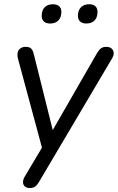

<svg xmlns="http://www.w3.org/2000/svg" viewBox="-20 -719 568 925"><path d="M124.1 186.9Q108.1 186.9 99.6 179.1Q91.1 171.3 90.9 158.8Q90.7 146.4 99 132.2L192.4 -24.9L187 10.2L66.7 -435.9Q62.4 -453 65.2 -465.8Q68.1 -478.7 78.3 -486Q88.5 -493.3 104.1 -493.3Q121.6 -493.3 130.1 -485Q138.5 -476.8 143.4 -455.9L242.5 -58.6H214.7L447.8 -463.7Q457 -479.2 466.7 -486.2Q476.4 -493.3 491.9 -493.3Q508 -493.3 517.2 -485.5Q526.5 -477.7 527.7 -465.5Q529 -453.3 520.2 -438.1L168.3 156.8Q159.6 172.3 149.6 179.6Q139.6 186.9 124.1 186.9ZM395.8 -605.7Q376.6 -605.7 366.1 -615.3Q355.5 -624.9 355.5 -642.6Q355.5 -669.2 369.8 -683.8Q384 -698.5 409.5 -698.5Q429.1 -698.5 439.5 -688.9Q449.8 -679.3 449.8 -661.6Q449.8 -635.6 435.8 -620.7Q421.8 -605.7 395.8 -605.7ZM221.7 -605.7Q202 -605.7 191.5 -615.3Q180.9 -624.9 180.9 -642.6Q180.9 -669.2 195.1 -683.8Q209.4 -698.5 234.9 -698.5Q254.5 -698.5 265.1 -688.9Q275.6 -679.3 275.6 -661.6Q275.6 -635.6 261.6 -620.7Q247.6 -605.7 221.7 -605.7Z"/></svg>

Font: Nunito ExtraLight
Style: Italic
Weight: 200
Italic angle: -9°
Designer: Vernon Adams
Foundry: Vernon Adams
Version: Version 3.602